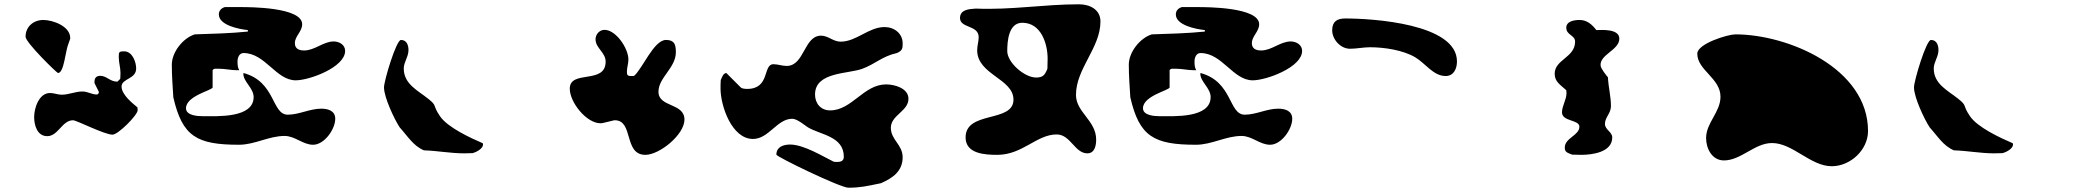

<svg xmlns="http://www.w3.org/2000/svg" viewBox="-20 -800 9717 894"><path d="M440 -367C439 -365 435 -361 433 -360H430C407 -360 389 -374 364 -374C330 -374 301 -359 267 -359C248 -359 232 -367 213 -367C161 -367 139 -296 139 -255C139 -217 153 -166 200 -166C251 -166 269 -240 320 -240C337 -240 466 -173 504 -173C530 -173 621 -264 621 -287C621 -289 620 -298 620 -300C601 -316 546 -358 546 -397C546 -435 614 -431 614 -481C614 -512 596 -561 558 -561C534 -561 533 -558 533 -534C533 -508 541 -486 541 -460C541 -456 540 -437 540 -433L527 -420H524C493 -420 476 -447 447 -447C430 -447 420 -438 420 -420V-413L440 -373ZM99 -629C99 -602 245 -460 250 -460C279 -460 284 -565 300 -600C301 -602 306 -616 307 -620V-623C307 -678 226 -707 182 -707C135 -707 99 -675 99 -629Z M787 -347C829 -164 897 -126 1093 -126C1166 -126 1232 -167 1305 -167C1354 -167 1390 -126 1438 -126C1490 -126 1541 -198 1541 -247C1541 -285 1506 -294 1476 -294C1422 -294 1373 -266 1320 -266C1244 -266 1265 -419 1114 -460L1113 -457C1113 -419 1161 -390 1161 -348C1161 -249 991 -259 923 -259C900 -259 846 -262 846 -296C846 -354 970 -380 970 -393V-473C970 -475 977 -480 980 -480H999C1028 -480 1055 -473 1084 -473H1094C1086 -487 1086 -500 1086 -515C1086 -530 1093 -553 1114 -553C1215 -553 1265 -426 1357 -426C1421 -426 1587 -487 1587 -563C1587 -592 1559 -607 1534 -607C1485 -607 1446 -565 1396 -565C1374 -565 1353 -572 1353 -599C1353 -632 1387 -653 1387 -687C1387 -767 1142 -767 1100 -767H1027C1010 -762 999 -750 999 -733C999 -682 1094 -664 1134 -660V-653C1059 -645 954 -642 887 -640C832 -623 780 -557 780 -499C780 -448 784 -396 787 -347Z M1954 -100C2018 -98 2078 -86 2141 -86C2147 -86 2175 -87 2181 -87C2196 -91 2229 -107 2229 -127C2229 -128 2228 -132 2228 -133C2170 -158 2063 -207 2028 -260C1991 -315 2018 -305 1974 -340C1927 -378 1860 -408 1860 -481C1860 -511 1882 -535 1882 -567C1882 -589 1874 -614 1847 -614C1825 -614 1768 -424 1768 -393C1768 -347 1816 -245 1841 -207C1879 -165 1904 -121 1954 -100Z M2843 -240C2931 -240 2883 -79 2985 -79C3051 -79 3167 -173 3167 -243C3167 -322 3046 -299 3046 -373C3046 -439 3127 -484 3127 -557C3127 -593 3120 -614 3081 -614C3025 -614 2973 -483 2933 -447C2931 -446 2922 -446 2920 -446C2903 -446 2899 -449 2899 -466C2899 -485 2906 -504 2906 -523C2906 -575 2848 -661 2795 -661C2771 -661 2753 -640 2753 -617C2753 -576 2800 -556 2800 -513C2800 -405 2633 -477 2633 -387C2633 -323 2711 -226 2776 -226C2779 -226 2786 -227 2786 -227C2792 -228 2834 -239 2840 -240Z M3595 -80C3595 -70 3893 74 3930 74C3985 74 4015 67 4082 53C4137 29 4183 -3 4183 -68C4183 -126 4128 -149 4128 -205C4128 -264 4210 -282 4210 -340C4210 -389 4146 -407 4106 -407C4001 -407 3947 -286 3845 -286C3803 -286 3775 -317 3775 -360C3775 -466 3929 -455 3996 -480C4057 -503 4088 -538 4156 -553C4183 -564 4183 -577 4183 -598C4183 -644 4144 -674 4099 -674C4024 -674 3968 -606 3894 -606C3860 -606 3836 -634 3803 -634C3723 -634 3726 -493 3643 -493C3622 -493 3602 -501 3581 -501C3531 -501 3567 -386 3459 -386C3450 -386 3435 -387 3429 -393L3362 -460C3361 -461 3352 -457 3349 -453C3346 -450 3337 -431 3336 -427C3335 -421 3335 -393 3335 -387C3335 -308 3387 -153 3486 -153C3560 -153 3598 -247 3669 -247C3692 -247 3729 -215 3742 -207C3800 -172 3909 -166 3909 -70C3909 -50 3894 -46 3879 -46C3876 -46 3865 -46 3862 -47C3818 -68 3724 -127 3659 -127C3626 -127 3595 -115 3595 -80Z M4476 -160C4476 -83 4568 -79 4624 -79C4741 -79 4807 -174 4900 -174C4965 -174 4984 -86 5043 -86C5078 -86 5084 -124 5084 -150C5084 -239 4990 -277 4990 -358C4990 -481 5104 -577 5104 -700C5104 -756 5054 -780 5004 -780C4838 -780 4691 -753 4524 -760C4493 -758 4450 -756 4450 -716C4450 -668 4537 -684 4537 -627C4537 -606 4530 -588 4530 -566C4530 -452 4699 -434 4699 -336C4699 -227 4476 -286 4476 -160ZM4670 -562C4670 -608 4676 -694 4740 -694C4828 -694 4858 -596 4858 -527C4858 -520 4857 -487 4857 -480C4845 -450 4836 -439 4804 -439C4750 -439 4670 -509 4670 -562Z M5243 -347C5285 -164 5353 -126 5549 -126C5622 -126 5688 -167 5761 -167C5810 -167 5846 -126 5894 -126C5946 -126 5997 -198 5997 -247C5997 -285 5962 -294 5932 -294C5878 -294 5829 -266 5776 -266C5700 -266 5721 -419 5570 -460L5569 -457C5569 -419 5617 -390 5617 -348C5617 -249 5447 -259 5379 -259C5356 -259 5302 -262 5302 -296C5302 -354 5426 -380 5426 -393V-473C5426 -475 5433 -480 5436 -480H5455C5484 -480 5511 -473 5540 -473H5550C5542 -487 5542 -500 5542 -515C5542 -530 5549 -553 5570 -553C5671 -553 5721 -426 5813 -426C5877 -426 6043 -487 6043 -563C6043 -592 6015 -607 5990 -607C5941 -607 5902 -565 5852 -565C5830 -565 5809 -572 5809 -599C5809 -632 5843 -653 5843 -687C5843 -767 5598 -767 5556 -767H5483C5466 -762 5455 -750 5455 -733C5455 -682 5550 -664 5590 -660V-653C5515 -645 5410 -642 5343 -640C5288 -623 5236 -557 5236 -499C5236 -448 5240 -396 5243 -347Z M6359 -580C6425 -580 6513 -567 6570 -533C6616 -506 6654 -446 6711 -446C6749 -446 6764 -480 6764 -514C6764 -690 6370 -714 6244 -714C6206 -714 6183 -700 6183 -659C6183 -616 6222 -573 6266 -573C6297 -573 6328 -580 6359 -580Z M7266 -113C7266 -91 7278 -89 7300 -80C7306 -80 7337 -79 7343 -79C7391 -79 7487 -90 7487 -160C7487 -186 7453 -196 7453 -223C7453 -254 7481 -272 7481 -306C7481 -351 7469 -394 7467 -440C7459 -449 7435 -480 7433 -493C7426 -546 7520 -566 7520 -620C7520 -668 7434 -660 7413 -660C7392 -687 7369 -707 7335 -707C7312 -707 7273 -702 7273 -671C7273 -636 7314 -637 7314 -606C7314 -532 7219 -523 7219 -457C7219 -420 7243 -407 7273 -380C7273 -378 7274 -369 7274 -367C7274 -335 7253 -307 7253 -277C7253 -233 7334 -244 7334 -210C7334 -169 7266 -158 7266 -113Z M8231 -134C8328 -134 8410 -26 8509 -26C8596 -26 8678 -102 8678 -190C8678 -482 8306 -640 8060 -640C8026 -640 7883 -597 7883 -550C7883 -473 7991 -436 7991 -350C7991 -277 7924 -229 7924 -157C7924 -108 7952 -53 8007 -53C8087 -53 8150 -134 8231 -134Z M9078 -100C9142 -98 9202 -86 9265 -86C9271 -86 9299 -87 9305 -87C9320 -91 9353 -107 9353 -127C9353 -128 9352 -132 9352 -133C9294 -158 9187 -207 9152 -260C9115 -315 9142 -305 9098 -340C9051 -378 8984 -408 8984 -481C8984 -511 9006 -535 9006 -567C9006 -589 8998 -614 8971 -614C8949 -614 8892 -424 8892 -393C8892 -347 8940 -245 8965 -207C9003 -165 9028 -121 9078 -100Z"/></svg>

Font: CISF Camouflage Kit
Style: Ste
Weight: 400
Designer: Robert Jablonski, Jasper
Foundry: Cannot Into Space Fonts
Version: Version 1.27